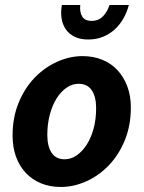

<svg xmlns="http://www.w3.org/2000/svg" viewBox="-20 -731 573 763"><path d="M222 12Q178 12 143 -2.5Q108 -17 82.5 -44Q57 -71 43.5 -108.5Q30 -146 30 -192Q30 -264 54 -322.5Q78 -381 117.5 -422Q157 -463 207 -485.5Q257 -508 308 -508Q351 -508 386.5 -493.5Q422 -479 447 -452Q472 -425 486 -387.5Q500 -350 500 -304Q500 -232 476 -173.5Q452 -115 412.5 -74Q373 -33 323 -10.5Q273 12 222 12ZM292 -398Q267 -398 244.5 -382.5Q222 -367 205 -340Q188 -313 178 -275.5Q168 -238 168 -195Q168 -150 185 -124Q202 -98 237 -98Q262 -98 284.5 -113.5Q307 -129 324.5 -156Q342 -183 352 -220Q362 -257 362 -301Q362 -347 344.5 -372.5Q327 -398 292 -398ZM330 -574Q298 -574 275.5 -585.5Q253 -597 240.5 -616Q228 -635 224.5 -659.5Q221 -684 226 -711H299Q296 -685 306 -666.5Q316 -648 344 -648Q372 -648 389.5 -666.5Q407 -685 415 -711H492Q485 -684 471.5 -659.5Q458 -635 438 -616Q418 -597 391 -585.5Q364 -574 330 -574Z"/></svg>

Font: mr_Source Sans Pro
Style: Bold Italic
Weight: 700
Italic angle: -11°
Designer: Paul D. Hunt
Foundry: Adobe Systems Incorporated
Version: Version 1.036;July 10, 2024;FontCreator 11.5.0.2430 64-bit